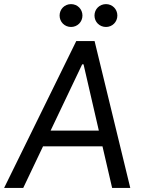

<svg xmlns="http://www.w3.org/2000/svg" viewBox="-52 -931 701 951"><path d="M-31.7 0H63L161.1 -206.1H455.6L503.4 0H593.3L416.5 -727.5H325.7ZM198.7 -284.2 355 -612.3H361.8L437.5 -284.2ZM243.2 -854C243.2 -822.3 268.1 -797.4 299.8 -797.4C331.5 -797.4 356.4 -822.3 356.4 -854C356.4 -885.7 331.5 -910.6 299.8 -910.6C268.1 -910.6 243.2 -885.7 243.2 -854ZM416 -854C416 -822.3 440.9 -797.4 473.1 -797.4C504.4 -797.4 529.3 -822.3 529.3 -854C529.3 -885.7 504.4 -910.6 473.1 -910.6C440.9 -910.6 416 -885.7 416 -854Z"/></svg>

Font: Guggenheim Sans Display
Style: Italic
Weight: 400
Italic angle: -7°
Designer: Modified by Tom Baber under direction of Pentagram Design 2023
Foundry: rsms
Version: Version 1.001;Glyphs 3.1.2 (3151)